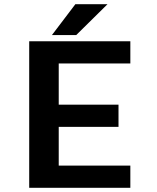

<svg xmlns="http://www.w3.org/2000/svg" viewBox="-20 -897 750 917"><path d="M602.5 -594H260.5V-397H546V-291H260.5V-106H602.5V0H119.5V-700H602.5ZM228 -729.5 340 -877H493.5L344 -729.5Z"/></svg>

Font: League Mono SemiBold
Style: Regular
Weight: 600
Width: 6
Designer: Tyler Finck
Foundry: The League of Moveable Type / Tyler Finck
Version: Version 2.300;RELEASE